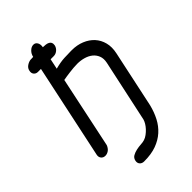

<svg xmlns="http://www.w3.org/2000/svg" viewBox="-269 -818 1082 1082"><g transform="rotate(-45 271.5 -277.5)"><path d="M136 -604Q121 -604 112 -615Q103 -626 107 -643Q110 -659 123.5 -669Q137 -679 153 -682L177 -683Q181 -703 195.5 -717Q210 -731 226 -731Q242 -731 250 -717Q258 -703 254 -683Q265 -683 276.5 -681.5Q288 -680 296 -675.5Q304 -671 307.5 -663.5Q311 -656 309 -643Q305 -626 291.5 -615Q278 -604 262 -604H237L224 -542Q266 -553 297.5 -554.5Q329 -556 350 -556H358Q399 -556 433.5 -542Q468 -528 491 -503Q514 -478 523 -443Q532 -408 523 -366L450 -24Q439 20 420 56.5Q401 93 371.5 119.5Q342 146 301 161Q260 176 203 176Q186 176 176.5 165Q167 154 171 137Q175 120 189 112Q203 104 221 100Q239 96 257 95Q275 94 287 90Q300 86 313.5 76Q327 66 338 54Q349 42 356.5 29.5Q364 17 367 6L447 -366Q453 -395 444.5 -416.5Q436 -438 418.5 -452Q401 -466 376.5 -473Q352 -480 325 -480Q310 -480 293.5 -478.5Q277 -477 261.5 -475Q246 -473 232.5 -471Q219 -469 209 -467L119 -40Q118 -35 113.5 -27.5Q109 -20 104 -15L98 -10Q85 -1 71 -1Q55 -1 46 -12Q37 -23 40 -39L160 -604Z"/></g></svg>

Font: VDS Compensated
Style: Light Italic
Weight: 300
Italic angle: -12°
Designer: artmaker
Foundry: artmaker
Version: Version 1.000 2012 initial release